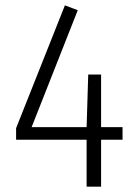

<svg xmlns="http://www.w3.org/2000/svg" viewBox="-20 -696 508 716"><path d="M437 -175H357V0H303V-175H40V-218L222 -676L270 -658L98 -222H303L309 -418H357V-222H437Z"/></svg>

Font: Fira Sans Condensed Light
Style: Regular
Weight: 300
Width: 3
Designer: bBox Type GmbH & Carrois Corporate GbR & Edenspiekermann AG
Foundry: bBox Type GmbH & Carrois Corporate GbR & Edenspiekermann AG
Version: Version 4.301